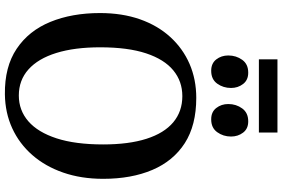

<svg xmlns="http://www.w3.org/2000/svg" viewBox="-200 -914 1126 765"><g transform="rotate(90 362.5 -532.0)"><path d="M356.5 11Q247 12.5 175 -35.8Q103 -84 67.8 -170Q32.5 -256 32.5 -368Q32.5 -456 57.2 -526.8Q82 -597.5 127.8 -647.8Q173.5 -698 235.2 -724.8Q297 -751.5 370.5 -751.5Q479.5 -751.5 550.8 -705.8Q622 -660 657.5 -576.5Q693 -493 693 -380.5Q693 -293 668.2 -221.5Q643.5 -150 598.2 -98.2Q553 -46.5 491.5 -18.2Q430 10 356.5 11ZM361 -44.5Q420 -44.5 463.8 -82.5Q507.5 -120.5 531.8 -195.2Q556 -270 556 -380.5Q556 -482.5 533.5 -553Q511 -623.5 467.8 -659.8Q424.5 -696 363.5 -696Q304.5 -696 260.8 -660Q217 -624 193 -551.5Q169 -479 169 -368.5Q169 -266.5 191.5 -194Q214 -121.5 257 -83Q300 -44.5 361 -44.5ZM262 -811Q233 -811 217.2 -831.2Q201.5 -851.5 201.5 -879Q201.5 -910.5 218.8 -934.5Q236 -958.5 269.5 -958.5H270.5Q299.5 -958.5 315.2 -938Q331 -917.5 331 -890Q331 -859 313.8 -835Q296.5 -811 263 -811ZM455.5 -811Q426.5 -811 410.8 -831.2Q395 -851.5 395 -879Q395 -910.5 412.5 -934.5Q430 -958.5 463.5 -958.5H464.5Q493.5 -958.5 509 -938Q524.5 -917.5 524.5 -890Q524.5 -859 507.2 -835Q490 -811 456.5 -811ZM508.5 -1075V-1001H217V-1075Z"/></g></svg>

Font: Merriweather SemiBold
Style: Regular
Weight: 600
Version: Version 2.100